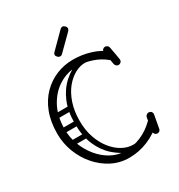

<svg xmlns="http://www.w3.org/2000/svg" viewBox="-213 -1067 1138 1220"><g transform="rotate(-30 355.5 -457.5)"><path d="M379 10Q312 10 253.5 -20Q195 -50 151 -101Q107 -152 82.5 -216.5Q58 -281 58 -351Q58 -439 84 -506Q110 -573 155.5 -618.5Q201 -664 258.5 -687Q316 -710 379 -710Q444 -710 506 -691Q568 -672 618 -632Q631 -622 631 -608Q631 -596 622 -588Q613 -581 605 -581Q592 -581 583 -589Q540 -625 486.5 -642.5Q433 -660 379 -660Q310 -660 249.5 -623.5Q189 -587 151 -518Q113 -449 113 -351Q113 -293 134 -237.5Q155 -182 191.5 -137.5Q228 -93 276 -66.5Q324 -40 379 -40Q439 -40 495 -64Q551 -88 594 -131Q604 -141 617 -141Q628 -141 635 -135Q644 -129 644 -116Q644 -105 633 -94Q584 -45 517.5 -17.5Q451 10 379 10ZM611 -35Q601 -35 593.5 -43Q586 -51 586 -61Q586 -62 586.5 -63.5Q587 -65 587 -66L603 -159Q605 -167 612 -173Q619 -179 629 -179Q630 -179 631.5 -178.5Q633 -178 634 -178Q642 -177 647.5 -170Q653 -163 653 -154Q653 -153 652.5 -152Q652 -151 652 -149L635 -55Q632 -38 614 -35Q613 -35 612.5 -35Q612 -35 611 -35ZM615 -535Q605 -535 598.5 -541.5Q592 -548 590 -556Q582 -604 578 -624.5Q574 -645 573.5 -650Q573 -655 573 -655Q573 -665 580 -672Q587 -679 597 -679Q606 -679 613.5 -673Q621 -667 622 -658Q631 -610 634.5 -589.5Q638 -569 638.5 -564.5Q639 -560 639 -559Q639 -549 631.5 -542Q624 -535 615 -535ZM400 -18Q341 -41 292.5 -84Q244 -127 215.5 -193.5Q187 -260 187 -351Q187 -443 215.5 -509.5Q244 -576 293 -619.5Q342 -663 401 -685L442 -654Q403 -656 364 -635.5Q325 -615 293 -576Q261 -537 241.5 -480Q222 -423 222 -351Q222 -282 241.5 -226.5Q261 -171 293 -131.5Q325 -92 363.5 -71Q402 -50 440 -50Q445 -50 450 -50Q455 -50 459 -51ZM114 -433Q96 -433 96 -450Q96 -456 99.5 -462Q103 -468 113 -468H207Q225 -468 225 -451Q225 -444 221 -438.5Q217 -433 208 -433ZM108 -331Q90 -331 90 -348Q90 -354 93.5 -360Q97 -366 107 -366H201Q219 -366 219 -349Q219 -342 215 -336.5Q211 -331 202 -331ZM115 -234Q97 -234 97 -251Q97 -257 100.5 -263Q104 -269 114 -269H208Q226 -269 226 -252Q226 -245 222 -239.5Q218 -234 209 -234ZM336 -774Q330 -768 321 -768Q311 -768 303 -776Q294 -785 294 -794Q294 -802 301 -809L408 -916Q417 -925 426 -925Q435 -925 444 -916Q452 -908 452 -898Q452 -889 443 -880Z"/></g></svg>

Font: Agu Display Uzo
Style: Regular
Weight: 400
Designer: Oluwaseun Badejo
Version: Version 1.103